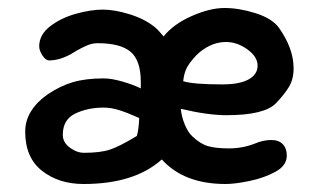

<svg xmlns="http://www.w3.org/2000/svg" viewBox="-20 -456 797 480"><path d="M43 -127Q43 -155 58 -178.5Q73 -202 99 -220Q130 -241 162 -250.5Q194 -260 239 -260Q259 -260 286.5 -252Q314 -244 332 -235V-251Q332 -305 306.5 -326.5Q281 -348 224 -348Q210 -348 196.5 -342Q183 -336 172 -329.5Q161 -323 156 -320Q128 -305 103 -305Q94 -305 86 -317.5Q78 -330 78 -340Q78 -369 105 -390Q132 -411 169.5 -421.5Q207 -432 237 -432Q266 -432 303.5 -420.5Q341 -409 366 -389Q375 -382 389 -365Q414 -396 459.5 -416Q505 -436 541 -436Q578 -436 619 -423Q660 -410 677 -387Q714 -335 714 -285Q714 -258 702.5 -239Q691 -220 670 -198Q641 -168 546 -168Q499 -168 432 -184Q434 -164 442 -144.5Q450 -125 461 -115Q481 -96 500.5 -90.5Q520 -85 553 -85Q586 -85 617 -97Q638 -106 658 -106Q677 -106 687 -95.5Q697 -85 697 -67Q697 -42 668.5 -26.5Q640 -11 603.5 -3.5Q567 4 544 4Q440 4 385 -57H384Q316 4 189 4Q127 4 85 -29Q43 -62 43 -127ZM471 -318Q454 -300 447 -286.5Q440 -273 438 -253Q463 -245 536 -245Q579 -245 601.5 -257.5Q624 -270 624 -292Q624 -314 598.5 -332.5Q573 -351 545 -351Q524 -351 505 -342Q486 -333 471 -318ZM322 -116Q327 -132 328 -161Q299 -174 278.5 -180.5Q258 -187 239 -187Q199 -187 168 -172Q137 -157 137 -119Q137 -100 154.5 -87Q172 -74 190 -74Q231 -74 255 -82Q279 -90 322 -116Z"/></svg>

Font: Itim
Style: Regular
Weight: 400
Designer: Suppakit Chalermlarp
Version: Version 1.002g